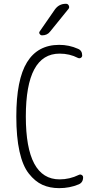

<svg xmlns="http://www.w3.org/2000/svg" viewBox="-20 -975 540 1005"><path d="M324.2 -955.1H326.2Q335.9 -955.1 340.3 -945.3Q344.7 -935.5 337.9 -927.7L242.2 -809.6Q227.5 -790 200.2 -790Q192.4 -790 187.5 -797.4Q182.6 -804.7 188.5 -811.5L267.6 -925.8Q289.1 -955.1 324.2 -955.1ZM290 9.8Q240.2 9.8 201.7 -7.8Q163.1 -25.4 130.9 -66.4Q98.6 -107.4 82 -182.6Q65.4 -257.8 65.4 -365.2Q65.4 -558.6 121.6 -649.4Q177.7 -740.2 290 -740.2Q341.8 -740.2 387.7 -719.7Q410.2 -710.9 410.2 -684.6Q410.2 -676.8 403.3 -672.4Q396.5 -668 387.7 -671.9Q344.7 -694.3 292 -694.3Q115.2 -694.3 115.2 -365.2Q115.2 -36.1 292 -36.1Q344.7 -36.1 392.6 -59.6Q400.4 -63.5 407.7 -59.1Q415 -54.7 415 -46.9Q415 -19.5 391.6 -9.8Q344.7 9.8 290 9.8Z"/></svg>

Font: Rounded-L Mgen+ 1m light
Style: Regular
Weight: 200
Designer: [Source Han Sans]
Ryoko NISHIZUKA  (kana & ideographs); Paul D. Hunt (Latin, Greek & Cyrillic); Wenlong ZHANG  (bopomofo
Version: Version 1.059.20150602